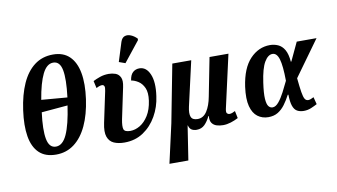

<svg xmlns="http://www.w3.org/2000/svg" viewBox="-96 -1045 2645 1509"><g transform="rotate(-10 1226.5 -290.5)"><path d="M280 10Q194 10 145 -37Q96 -84 81.5 -171Q67 -258 84 -379Q101 -500 140 -587Q179 -674 241.5 -721.5Q304 -769 390 -769Q472 -769 521 -721.5Q570 -674 586 -586.5Q602 -499 585 -378Q568 -258 527.5 -171Q487 -84 424.5 -37Q362 10 280 10ZM444 -417Q462 -562 448 -634Q434 -706 381 -706Q329 -706 294.5 -636Q260 -566 238 -434ZM289 -52Q343 -52 377.5 -128Q412 -204 434 -355L225 -337Q207 -199 221 -125.5Q235 -52 289 -52Z M825 10Q776 10 741 -5.5Q706 -21 692 -60Q678 -99 693 -170L745 -416Q751 -444 745.5 -454.5Q740 -465 728 -465Q710 -465 682 -450L669 -508Q692 -520 724.5 -531.5Q757 -543 795 -543Q823 -543 848.5 -534Q874 -525 887 -498.5Q900 -472 889 -421L837 -174Q826 -118 833.5 -95Q841 -72 886 -72Q925 -72 963.5 -95Q1002 -118 1031 -164.5Q1060 -211 1070 -281Q1079 -345 1062 -382.5Q1045 -420 1016 -438.5Q987 -457 960 -461Q966 -505 987.5 -524.5Q1009 -544 1040 -544Q1095 -544 1122.5 -480Q1150 -416 1134 -306Q1123 -221 1082 -149Q1041 -77 976 -33.5Q911 10 825 10ZM940 -603 890 -621 938 -774Q949 -806 971.5 -813.5Q994 -821 1020.5 -810Q1047 -799 1069 -776L1068 -764Z M1143 236 1213 -75 1302 -536H1453L1372 -180Q1360 -126 1371 -99Q1382 -72 1423 -72Q1469 -72 1497.5 -116Q1526 -160 1539 -230L1599 -536H1750L1655 -113Q1649 -85 1657 -76.5Q1665 -68 1677 -68Q1687 -68 1699 -72.5Q1711 -77 1722 -83L1734 -25Q1706 -10 1674 0Q1642 10 1612 10Q1584 10 1560.5 2.5Q1537 -5 1523.5 -24Q1510 -43 1513 -80H1509Q1491 -41 1465.5 -15.5Q1440 10 1401 10Q1377 10 1360.5 -0.5Q1344 -11 1338 -36H1336L1294 236Z M1973 10Q1925 10 1888.5 -17Q1852 -44 1836.5 -102.5Q1821 -161 1834 -257Q1855 -403 1923 -474.5Q1991 -546 2082 -546Q2116 -546 2146.5 -532.5Q2177 -519 2197 -485Q2217 -451 2222 -389H2226L2295 -536H2453L2248 -252Q2255 -180 2261.5 -140Q2268 -100 2277.5 -84Q2287 -68 2305 -68Q2314 -68 2325 -72Q2336 -76 2349 -83L2364 -25Q2342 -13 2314.5 -1.5Q2287 10 2256 10Q2225 10 2203 -2.5Q2181 -15 2170 -47Q2159 -79 2158 -137H2153Q2131 -95 2106.5 -62Q2082 -29 2050 -9.5Q2018 10 1973 10ZM2019 -60Q2044 -60 2068.5 -89.5Q2093 -119 2115.5 -162.5Q2138 -206 2158 -248Q2157 -368 2141 -421Q2125 -474 2090 -474Q2054 -474 2025 -425Q1996 -376 1980 -264Q1968 -181 1971 -137Q1974 -93 1987 -76.5Q2000 -60 2019 -60Z"/></g></svg>

Font: Noto Serif SemiCondensed
Style: Bold Italic
Weight: 700
Width: 4
Italic angle: -12°
Designer: Monotype Design Team
Foundry: Monotype Imaging Inc.
Version: Version 2.014